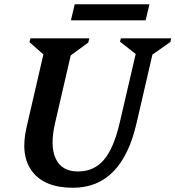

<svg xmlns="http://www.w3.org/2000/svg" viewBox="-20 -871 829 907"><path d="M106 -272 185 -614 119 -672 124 -690H402L397 -670L314 -609L240 -289Q215 -181 243.5 -121Q272 -61 348 -61Q424 -61 470.5 -115.5Q517 -170 545 -289L621 -616L547 -674L551 -690H789L785 -673L700 -613L625 -289Q555 16 325 16Q191 16 132.5 -60.5Q74 -137 106 -272ZM315 -775 333 -851H686L668 -775Z"/></svg>

Font: Platypi Medium
Style: Italic
Weight: 500
Italic angle: -13°
Designer: David Sargent
Foundry: Bolt Cutter Type
Version: Version 1.200; ttfautohint (v1.8.4.7-5d5b)